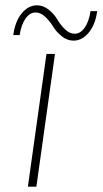

<svg xmlns="http://www.w3.org/2000/svg" viewBox="-20 -703 386 723"><path d="M117 0H85L155 -500H187ZM30 -571Q37 -623 62 -653Q87 -683 119 -683Q143 -683 163.5 -666.5Q184 -650 196 -629.5Q208 -609 225 -592.5Q242 -576 261 -576Q283 -576 299 -599Q315 -622 321 -661H346Q339 -610 314 -580Q289 -550 257 -550Q233 -550 212.5 -566.5Q192 -583 180 -603Q168 -623 150.5 -639.5Q133 -656 114 -656Q92 -656 76 -633Q60 -610 54 -571Z"/></svg>

Font: Fivo Sans Thin
Style: Regular
Weight: 250
Foundry: Alexander Slobzheninov
Version: 1.0